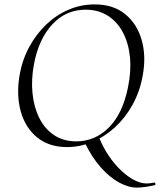

<svg xmlns="http://www.w3.org/2000/svg" viewBox="-20 -656 726 872"><path d="M601.4 196Q563 196 520.3 172.6Q477.6 149.2 437.4 103.8Q397.2 58.4 365.4 -7.4L429.4 -32.8Q448 13 473.8 51.3Q499.6 89.6 529.8 118.1Q560 146.6 589.7 161.9Q619.4 177.2 645.8 177.2Q654.8 177.2 664.4 175.8Q674 174.4 681 173.2Q684 172.2 685.5 177.3Q687 182.4 685 184.2Q662.8 189.6 641.3 192.8Q619.8 196 601.4 196ZM284.2 12Q202.6 12 148.8 -31.9Q95 -75.8 74.3 -149.8Q53.6 -223.8 68.8 -313Q80.8 -383.8 112.8 -442.8Q144.8 -501.8 190.7 -545.3Q236.6 -588.8 292.6 -612.4Q348.6 -636 409.4 -636Q494.6 -636 548.6 -591.8Q602.6 -547.6 623.5 -474.2Q644.4 -400.8 628.2 -313Q615.2 -240.2 582.2 -180.6Q549.2 -121 502.2 -77.8Q455.2 -34.6 399.3 -11.3Q343.4 12 284.2 12ZM326.4 -14Q411.8 -14 474.7 -77.3Q537.6 -140.6 561.4 -260Q576.6 -333.8 570.1 -397.6Q563.6 -461.4 537.7 -509.7Q511.8 -558 469 -585Q426.2 -612 368.8 -612Q279.4 -612 217.8 -545.6Q156.2 -479.2 134.6 -366Q121.2 -295.8 127.6 -232.4Q134 -169 158.6 -119.8Q183.2 -70.6 225.6 -42.3Q268 -14 326.4 -14Z"/></svg>

Font: Cormorant Infant Light
Style: Italic
Weight: 300
Italic angle: -10°
Designer: Christian Thalmann (Catharsis Fonts)
Foundry: Catharsis Fonts
Version: Version 4.001